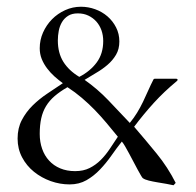

<svg xmlns="http://www.w3.org/2000/svg" viewBox="-20 -531 576 564"><path d="M361.3 -169.9Q373 -184.1 382.6 -199.7Q392.1 -215.3 400.1 -231.9Q408.2 -248.5 415.5 -265.4Q422.9 -282.2 431.2 -298.3L434.1 -299.8H498.5L502 -297.4Q502 -295.4 500.7 -294.2Q499.5 -293 498.5 -292Q461.9 -261.7 432.1 -229Q402.3 -196.3 374 -158.7Q407.7 -119.6 440.2 -79.8Q472.7 -40 496.1 6.3L489.7 13.2Q481.4 11.2 468.5 9Q455.6 6.8 442.4 4.6Q429.2 2.4 417.2 -0.5Q405.3 -3.4 399.4 -7.8Q397.9 -8.8 393.8 -15.9Q389.6 -22.9 384 -33.4Q378.4 -43.9 371.8 -56.4Q365.2 -68.8 359.1 -80.3Q353 -91.8 347.4 -101.3Q341.8 -110.8 337.9 -115.2Q322.8 -96.2 307.4 -74.2Q292 -52.2 273.9 -33.2Q255.9 -14.2 234.1 -1.7Q212.4 10.7 184.6 10.7Q156.2 10.7 128.9 1Q101.6 -8.8 79.8 -26.4Q58.1 -43.9 44.9 -68.8Q31.7 -93.8 31.7 -124Q31.7 -154.8 44.2 -178.5Q56.6 -202.1 75.9 -221.2Q95.2 -240.2 118.7 -255.9Q142.1 -271.5 164.6 -286.6Q151.9 -295.9 139.9 -306.6Q127.9 -317.4 118.2 -330.3Q108.4 -343.3 102.5 -357.9Q96.7 -372.6 96.7 -389.2Q96.7 -413.6 106.4 -435.5Q116.2 -457.5 132.8 -474.4Q149.4 -491.2 171.4 -501.2Q193.4 -511.2 217.8 -511.2Q239.3 -511.2 259.5 -503.9Q279.8 -496.6 295.7 -482.9Q311.5 -469.2 321 -450.4Q330.6 -431.6 330.6 -409.2Q330.6 -386.7 320.8 -370.1Q311 -353.5 295.9 -340.6Q280.8 -327.6 262.7 -317.1Q244.6 -306.6 228.5 -296.4Q266.1 -270 298.1 -236.6Q330.1 -203.1 361.3 -169.9ZM200.7 -28.3Q225.1 -28.3 243.2 -37.4Q261.2 -46.4 275.9 -61Q290.5 -75.7 302.5 -93.8Q314.5 -111.8 326.2 -129.4Q309.1 -150.4 292.5 -170.2Q275.9 -189.9 258.1 -208.3Q240.2 -226.6 220.5 -243.4Q200.7 -260.3 178.2 -274.9Q156.2 -262.2 140.6 -248.8Q125 -235.4 115.2 -219.2Q105.5 -203.1 101.1 -183.3Q96.7 -163.6 96.7 -137.7Q96.7 -113.8 103.8 -93.8Q110.8 -73.7 124.3 -59.1Q137.7 -44.4 157 -36.4Q176.3 -28.3 200.7 -28.3ZM208.5 -491.7Q191.4 -491.7 180.2 -484.6Q168.9 -477.5 162.1 -466.1Q155.3 -454.6 152.6 -440.4Q149.9 -426.3 149.9 -412.1Q149.9 -375.5 166 -349.6Q182.1 -323.7 212.9 -305.2Q245.1 -321.8 264.2 -347.7Q283.2 -373.5 283.2 -410.6Q283.2 -427.2 278.1 -441.9Q272.9 -456.5 263.2 -467.5Q253.4 -478.5 239.7 -485.1Q226.1 -491.7 208.5 -491.7Z"/></svg>

Font: CAT Linz
Style: Regular
Weight: 400
Designer: Peter Wiegel
Foundry: Peter Wiegel
Version: Version 1.08